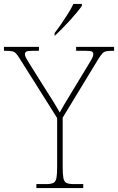

<svg xmlns="http://www.w3.org/2000/svg" viewBox="-31 -951 597 971"><path d="M153 0V-20H202Q227 -20 239 -26Q251 -32 254.5 -51Q258 -70 258 -108V-354L71 -651Q59 -671 50.5 -680Q42 -689 31 -691.5Q20 -694 -2 -694H-11V-714H166V-694H133Q108 -694 101.5 -689.5Q95 -685 95 -677Q95 -668 101.5 -656.5Q108 -645 118 -629L197 -503Q217 -472 236 -441.5Q255 -411 271 -382Q279 -397 292.5 -420Q306 -443 325 -474L419 -629Q429 -645 435 -656.5Q441 -668 441 -677Q441 -685 435 -689.5Q429 -694 403 -694H354V-714H546V-694H538Q517 -694 505.5 -691.5Q494 -689 486 -680Q478 -671 466 -652L286 -356V-108Q286 -70 289.5 -51Q293 -32 305 -26Q317 -20 342 -20H390V0ZM245 -784Q260 -803 278 -829Q296 -855 313 -882Q330 -909 340 -931H383V-921Q374 -908 357.5 -888Q341 -868 321 -846Q301 -824 281.5 -804.5Q262 -785 247 -771H245Z"/></svg>

Font: Noto Serif Ethiopic Thin
Style: Regular
Weight: 250
Version: Version 2.102